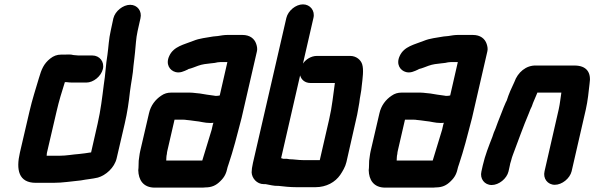

<svg xmlns="http://www.w3.org/2000/svg" viewBox="-20 -792 2721 879"><path d="M403 -538H339C333 -538 321 -540 316 -540C302 -544 290 -542 275 -542H260C241 -542 225 -536 210 -524C180 -500 170 -475 158 -434C143 -383 128 -338 115 -282L71 -93C53 -15 65 45 144 45H224C268 45 307 38 350 34C375 29 403 27 428 21C464 11 504 -24 514 -67L551 -226C563 -277 570 -327 575 -373C580 -413 589 -454 591 -490L595 -524C596 -534 597 -543 598 -551C602 -585 602 -614 610 -650L623 -708C631 -741 609 -770 576 -770C543 -770 507 -741 499 -708L487 -652C478 -613 477 -578 472 -542C464 -496 463 -451 455 -403C448 -347 441 -287 427 -226L397 -94H394C376 -91 361 -89 342 -87C312 -85 285 -79 252 -79H193L194 -81C194 -85 194 -89 195 -93L239 -282C250 -330 263 -372 277 -416H284C293 -415 302 -414 311 -414H375C408 -414 443 -443 451 -476C459 -509 436 -538 403 -538Z M906 -57H741C742 -68 741 -76 744 -87C744 -92 745 -96 746 -101L779 -244H821C824 -244 828 -244 832 -243L851 -241C858 -240 865 -239 873 -238C898 -236 916 -229 942 -229C947 -229 952 -229 957 -230C953 -219 952 -209 949 -198C934 -148 920 -102 906 -57ZM970 -353C967 -353 964 -353 961 -354C941 -357 914 -360 895 -364L875 -366C866 -367 859 -368 850 -368H763C747 -368 732 -364 718 -354C691 -336 670 -309 662 -273L622 -101C620 -93 619 -85 618 -78L615 -56C614 -43 615 -25 613 -13C614 31 635 67 689 67H899C906 67 913 67 920 66C949 66 969 57 988 38C1009 18 1016 1 1022 -27C1023 -31 1025 -36 1027 -42C1038 -76 1046 -101 1056 -138C1065 -174 1077 -215 1086 -252L1156 -556C1159 -567 1157 -579 1153 -591C1145 -615 1124 -632 1090 -632H1020C1006 -632 989 -629 977 -627L956 -625C924 -619 894 -617 865 -605C823 -588 775 -580 755 -536C737 -498 757 -469 784 -462C804 -457 821 -465 840 -474L843 -476C857 -479 873 -486 887 -491C906 -498 926 -500 945 -502L963 -504C971 -506 982 -508 991 -508H1021L986 -355C981 -354 976 -353 970 -353Z M1402 -412H1513V-411C1505 -357 1501 -306 1487 -246L1444 -59H1367C1346 -59 1324 -63 1306 -63C1297 -65 1288 -66 1277 -65C1274 -66 1271 -67 1267 -68L1354 -447C1359 -428 1375 -412 1402 -412ZM1367 -772C1334 -772 1299 -743 1291 -710L1138 -46C1134 -28 1132 -14 1132 -3C1133 23 1155 51 1188 51H1196C1215 54 1233 60 1255 59C1279 62 1309 65 1338 65H1424C1474 65 1515 42 1538 8C1548 -7 1561 -28 1566 -50L1610 -244C1614 -261 1617 -275 1619 -288L1625 -322C1627 -345 1635 -376 1636 -398C1640 -433 1646 -473 1638 -498C1632 -517 1612 -536 1583 -536H1431C1404 -536 1380 -520 1367 -501L1415 -710C1423 -743 1400 -772 1367 -772Z M1961 -57H1796C1797 -68 1796 -76 1799 -87C1799 -92 1800 -96 1801 -101L1834 -244H1876C1879 -244 1883 -244 1887 -243L1906 -241C1913 -240 1920 -239 1928 -238C1953 -236 1971 -229 1997 -229C2002 -229 2007 -229 2012 -230C2008 -219 2007 -209 2004 -198C1989 -148 1975 -102 1961 -57ZM2025 -353C2022 -353 2019 -353 2016 -354C1996 -357 1969 -360 1950 -364L1930 -366C1921 -367 1914 -368 1905 -368H1818C1802 -368 1787 -364 1773 -354C1746 -336 1725 -309 1717 -273L1677 -101C1675 -93 1674 -85 1673 -78L1670 -56C1669 -43 1670 -25 1668 -13C1669 31 1690 67 1744 67H1954C1961 67 1968 67 1975 66C2004 66 2024 57 2043 38C2064 18 2071 1 2077 -27C2078 -31 2080 -36 2082 -42C2093 -76 2101 -101 2111 -138C2120 -174 2132 -215 2141 -252L2211 -556C2214 -567 2212 -579 2208 -591C2200 -615 2179 -632 2145 -632H2075C2061 -632 2044 -629 2032 -627L2011 -625C1979 -619 1949 -617 1920 -605C1878 -588 1830 -580 1810 -536C1792 -498 1812 -469 1839 -462C1859 -457 1876 -465 1895 -474L1898 -476C1912 -479 1928 -486 1942 -491C1961 -498 1981 -500 2000 -502L2018 -504C2026 -506 2037 -508 2046 -508H2076L2041 -355C2036 -354 2031 -353 2025 -353Z M2308 -7 2314 -34C2315 -39 2316 -46 2320 -57C2322 -66 2325 -75 2328 -83C2352 -146 2375 -212 2401 -273L2408 -291C2413 -300 2417 -310 2420 -320C2427 -336 2433 -350 2439 -365L2440 -368H2550C2546 -344 2544 -319 2538 -292L2473 -8C2465 25 2487 54 2520 54C2553 54 2589 25 2597 -8L2662 -291C2671 -331 2675 -372 2679 -408C2688 -461 2665 -492 2610 -492H2435C2388 -494 2350 -460 2335 -417C2322 -390 2309 -361 2300 -332L2295 -322C2283 -296 2271 -260 2259 -232L2248 -202C2243 -191 2238 -179 2234 -165C2218 -124 2201 -82 2190 -34L2184 -7C2176 26 2198 55 2231 55C2264 55 2300 26 2308 -7Z"/></svg>

Font: Electronic
Style: ThkIt
Weight: 900
Version: Version 1.011